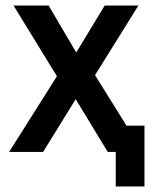

<svg xmlns="http://www.w3.org/2000/svg" viewBox="-20 -550 550 695"><path d="M186 -274 29 -530H156L256 -360L359 -530H481L324 -278L438 -95H503V125H399V0H370L254 -191L136 0H13Z"/></svg>

Font: Golos UI Medium
Style: Regular
Weight: 500
Designer: A.Korolkova, Vitaly Kuzmin
Foundry: ParaType Ltd
Version: Version 2.000